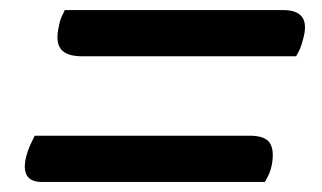

<svg xmlns="http://www.w3.org/2000/svg" viewBox="-20 -491 640 382"><path d="M109 -471H543Q598 -471 584 -417Q581 -404 577.5 -395.5Q574 -387 569 -379H144Q112 -379 101 -393.5Q90 -408 97 -438Q99 -450 102.5 -457.5Q106 -465 109 -471ZM49 -221H477Q507 -221 516.5 -207Q526 -193 521 -164Q518 -150 514 -142Q510 -134 507 -129H63Q20 -129 32 -179Q35 -191 39.5 -201Q44 -211 49 -221Z"/></svg>

Font: Recursive Sn Csl St
Style: Italic
Weight: 400
Italic angle: -15°
Version: Version 1.079;hotconv 1.0.112;makeotfexe 2.5.65598; ttfautoh